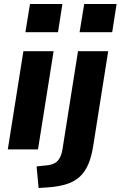

<svg xmlns="http://www.w3.org/2000/svg" viewBox="-20 -747 603 960"><path d="M107 -586 130 -727H292L270 -586ZM19 0 97 -491H248L170 0ZM378 -586 401 -727H563L541 -586ZM173 193 163 85 212 80Q249 77 267.5 58Q286 39 292 2L370 -491H521L446 -17Q438 35 422 73Q406 111 380 135.5Q354 160 314.5 173Q275 186 218 190Z"/></svg>

Font: Nunito Sans 12pt ExtraBold
Style: Italic
Weight: 800
Italic angle: -9°
Designer: Vernon Adams
Foundry: Vernon Adams
Version: Version 3.101;gftools[0.9.27]